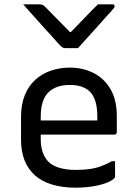

<svg xmlns="http://www.w3.org/2000/svg" viewBox="-20 -855 640 886"><path d="M303 -543Q362 -543 411 -518.5Q460 -494 489.5 -444.5Q519 -395 519 -318V-245Q519 -242 517.5 -239.5Q516 -237 514 -235.5Q512 -234 508 -234H168V-211Q168 -189 172 -170.5Q176 -152 183.5 -137Q191 -122 202 -110Q222 -90 254.5 -80.5Q287 -71 330 -71Q366 -71 394 -75Q422 -79 446.5 -88Q471 -97 496 -111H511V-40Q511 -38 510 -36Q509 -34 507 -32Q495 -20 468 -10Q441 0 405 5.5Q369 11 329 11Q268 11 220 -3.5Q172 -18 140.5 -46.5Q109 -75 93 -116Q77 -157 77 -211V-315Q77 -373 94.5 -416Q112 -459 143 -487Q174 -515 215 -529Q256 -543 303 -543ZM168 -299H429V-319Q429 -358 420.5 -386.5Q412 -415 394 -433Q378 -448 355 -455.5Q332 -463 303 -463Q238 -463 203 -428.5Q168 -394 168 -316ZM340 -633H280Q273 -633 267 -637Q261 -641 248 -655Q241 -664 222 -684.5Q203 -705 179 -732Q155 -759 130.5 -786Q106 -813 87 -835H159Q170 -835 175.5 -833Q181 -831 188 -824Q201 -811 236 -775Q264 -747 303 -707H307Q345 -746 371 -773Q405 -809 432 -835H499Q503 -835 505 -834Q507 -833 508 -831Q509 -829 509 -826Q509 -822 505.5 -817.5Q502 -813 489 -798Q476 -785 456 -762Q436 -739 413 -714Q390 -689 370.5 -667Q351 -645 340 -633Z"/></svg>

Font: Code D OnePiece
Style: Regular
Weight: 400
Version: Version 1.085; ttfautohint (v1.8.4.7-5d5b);Nerd Fonts 3.0.2